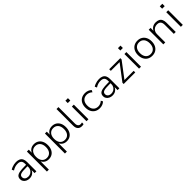

<svg xmlns="http://www.w3.org/2000/svg" viewBox="458 -2533 4541 4541"><g transform="rotate(-45 2728.5 -262.5)"><path d="M242 8Q192 8 152.5 -11Q113 -30 89.5 -63Q66 -96 66 -137Q66 -193 95.5 -224.5Q125 -256 190.5 -268.5Q256 -281 363 -281H421V-233H366Q300 -233 255 -229Q210 -225 183.5 -214.5Q157 -204 145 -186.5Q133 -169 133 -142Q133 -97 165.5 -71Q198 -45 251 -45Q296 -45 331.5 -66Q367 -87 388 -122.5Q409 -158 409 -202V-317Q409 -382 378 -412Q347 -442 284 -442Q239 -442 197.5 -429.5Q156 -417 111 -388L87 -439Q114 -457 147 -470Q180 -483 215.5 -490Q251 -497 285 -497Q345 -497 387 -477.5Q429 -458 450.5 -417.5Q472 -377 472 -313V0H412V-114H417Q406 -79 381.5 -51Q357 -23 322 -7.5Q287 8 242 8Z M644 180V-489H706V-372H701Q720 -431 768 -464Q816 -497 883 -497Q950 -497 999.5 -466Q1049 -435 1076 -378.5Q1103 -322 1103 -245Q1103 -168 1076 -111Q1049 -54 999.5 -23Q950 8 883 8Q817 8 769.5 -25Q722 -58 703 -114H709V180ZM873 -47Q949 -47 993.5 -99.5Q1038 -152 1038 -245Q1038 -338 993.5 -390Q949 -442 873 -442Q797 -442 752.5 -390Q708 -338 708 -245Q708 -152 752.5 -99.5Q797 -47 873 -47Z M1247 180V-489H1309V-372H1304Q1323 -431 1371 -464Q1419 -497 1486 -497Q1553 -497 1602.5 -466Q1652 -435 1679 -378.5Q1706 -322 1706 -245Q1706 -168 1679 -111Q1652 -54 1602.5 -23Q1553 8 1486 8Q1420 8 1372.5 -25Q1325 -58 1306 -114H1312V180ZM1476 -47Q1552 -47 1596.5 -99.5Q1641 -152 1641 -245Q1641 -338 1596.5 -390Q1552 -442 1476 -442Q1400 -442 1355.5 -390Q1311 -338 1311 -245Q1311 -152 1355.5 -99.5Q1400 -47 1476 -47Z M1990 8Q1923 8 1886.5 -33Q1850 -74 1850 -148V-705H1915V-156Q1915 -121 1925 -97Q1935 -73 1954 -60.5Q1973 -48 2000 -48Q2014 -48 2026.5 -49.5Q2039 -51 2052 -55L2050 0Q2035 4 2020.5 6Q2006 8 1990 8Z M2138 -616V-696H2223V-616ZM2148 0V-489H2213V0Z M2593 8Q2520 8 2467 -23.5Q2414 -55 2385 -112Q2356 -169 2356 -247Q2356 -324 2385 -380Q2414 -436 2467 -466.5Q2520 -497 2593 -497Q2640 -497 2684 -480Q2728 -463 2757 -432L2731 -384Q2701 -413 2665 -427Q2629 -441 2596 -441Q2514 -441 2468 -390Q2422 -339 2422 -246Q2422 -153 2468 -100.5Q2514 -48 2595 -48Q2629 -48 2665 -62Q2701 -76 2730 -104L2756 -56Q2727 -26 2683 -9Q2639 8 2593 8Z M3018 8Q2968 8 2928.5 -11Q2889 -30 2865.5 -63Q2842 -96 2842 -137Q2842 -193 2871.5 -224.5Q2901 -256 2966.5 -268.5Q3032 -281 3139 -281H3197V-233H3142Q3076 -233 3031 -229Q2986 -225 2959.5 -214.5Q2933 -204 2921 -186.5Q2909 -169 2909 -142Q2909 -97 2941.5 -71Q2974 -45 3027 -45Q3072 -45 3107.5 -66Q3143 -87 3164 -122.5Q3185 -158 3185 -202V-317Q3185 -382 3154 -412Q3123 -442 3060 -442Q3015 -442 2973.5 -429.5Q2932 -417 2887 -388L2863 -439Q2890 -457 2923 -470Q2956 -483 2991.5 -490Q3027 -497 3061 -497Q3121 -497 3163 -477.5Q3205 -458 3226.5 -417.5Q3248 -377 3248 -313V0H3188V-114H3193Q3182 -79 3157.5 -51Q3133 -23 3098 -7.5Q3063 8 3018 8Z M3392 0V-42L3705 -455L3708 -435H3397V-489H3768V-446L3454 -31L3451 -54H3779V0Z M3896 -616V-696H3981V-616ZM3906 0V-489H3971V0Z M4345 8Q4274 8 4222.5 -23Q4171 -54 4142.5 -111Q4114 -168 4114 -245Q4114 -321 4142.5 -377.5Q4171 -434 4222.5 -465.5Q4274 -497 4345 -497Q4415 -497 4466.5 -465.5Q4518 -434 4546.5 -377.5Q4575 -321 4575 -245Q4575 -168 4546.5 -111Q4518 -54 4466.5 -23Q4415 8 4345 8ZM4344 -48Q4421 -48 4465.5 -100Q4510 -152 4510 -245Q4510 -337 4465.5 -389Q4421 -441 4345 -441Q4269 -441 4224.5 -389Q4180 -337 4180 -245Q4180 -152 4224.5 -100Q4269 -48 4344 -48Z M4718 0V-489H4780V-377H4775Q4797 -435 4845 -466Q4893 -497 4955 -497Q5015 -497 5054.5 -476.5Q5094 -456 5113.5 -413.5Q5133 -371 5133 -307V0H5069V-303Q5069 -348 5056.5 -378.5Q5044 -409 5017 -425Q4990 -441 4946 -441Q4898 -441 4861 -420Q4824 -399 4803.5 -362.5Q4783 -326 4783 -279V0Z M5295 -616V-696H5380V-616ZM5305 0V-489H5370V0Z"/></g></svg>

Font: Nunito Sans 10pt Light
Style: Regular
Weight: 300
Designer: Vernon Adams
Foundry: Vernon Adams
Version: Version 3.101;gftools[0.9.27]